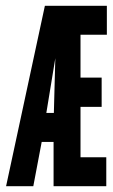

<svg xmlns="http://www.w3.org/2000/svg" viewBox="-20 -643 390 663"><path d="M1 0 135 -623H349V-523H258V-375H331V-274H258V-100H347V0H165V-153H124L95 0ZM140 -253H166L171 -442Z"/></svg>

Font: Inconsolata ExtraCondensed Black
Style: Regular
Weight: 900
Width: 2
Monospace: yes
Designer: Raph Levien, Cyreal, Brenton Simpson
Foundry: Raph Levien, Cyreal, Google
Version: Version 3.001; ttfautohint (v1.8.2.53-6de2)